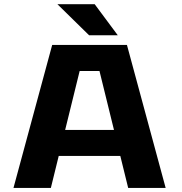

<svg xmlns="http://www.w3.org/2000/svg" viewBox="-20 -920 890 940"><path d="M556.5 -747.5H416L261 -899.5H443.5ZM607.5 0 569 -156.5H267.5L229 0H46L235.5 -700H601.5L791 0ZM370 -572.5 299 -284H538L467 -572.5Z"/></svg>

Font: League Mono Wide
Style: Bold
Weight: 700
Width: 8
Designer: Tyler Finck
Foundry: The League of Moveable Type / Tyler Finck
Version: Version 2.210